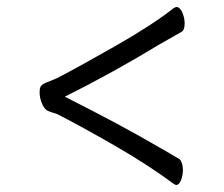

<svg xmlns="http://www.w3.org/2000/svg" viewBox="-20 -497 640 548"><path d="M430 -79 451 -67Q476 -52 492 -43Q496 -40 499 -31.5Q502 -23 502 -12Q502 4 496.5 17.5Q491 31 483 31Q481 31 476 28Q405 -25 311.5 -79Q218 -133 144 -171Q139 -173 129 -176Q119 -179 114 -182Q105 -188 99 -203.5Q93 -219 93 -234Q93 -244 96 -250Q99 -255 107 -259Q115 -263 124 -266L143 -274Q210 -309 312.5 -367.5Q415 -426 476 -474Q481 -477 484 -477Q493 -477 500 -462Q507 -447 507 -430Q507 -411 498 -406Q464 -387 433 -369Q303 -290 165 -221Q324 -141 430 -79Z"/></svg>

Font: Iansui
Style: Regular
Weight: 400
Designer: But Ko / Fontworks Inc.
Foundry: zi-hi.com / Fontworks Inc.
Version: Version 1.002